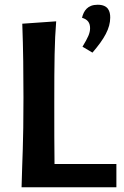

<svg xmlns="http://www.w3.org/2000/svg" viewBox="-20 -790 524 810"><path d="M471 -98H210C209 -169 209 -247 209 -356C209 -528 210 -614 217 -700L74 -690C78 -582 79 -481 79 -379C79 -174 74 -128 71 0H471ZM326 -715C350 -708 360 -694 360 -671C360 -650 351 -631 328 -593L370 -568C420 -626 445 -670 445 -716C445 -742 437 -770 392 -770C349 -770 333 -744 326 -715Z"/></svg>

Font: CantoraOne
Style: Regular
Weight: 400
Designer: Pablo Impallari, Rodrigo Fuenzalida
Foundry: Pablo Impallari
Version: Version 1.001